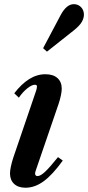

<svg xmlns="http://www.w3.org/2000/svg" viewBox="-20 -891 423 922"><path d="M102.5 10.5Q67.5 10.5 47.8 -8Q28 -26.5 28 -58.5Q28 -72 32.5 -92.5Q37 -113 43.5 -133L153.5 -455.5Q157.5 -468 157.5 -476Q157.5 -484 147.5 -484Q133 -484 111.2 -466.8Q89.5 -449.5 70.5 -422L48.5 -443Q83 -488 120.2 -511.2Q157.5 -534.5 198 -534.5Q235.5 -534.5 256 -516Q276.5 -497.5 276.5 -465Q276.5 -452 272.2 -431.8Q268 -411.5 261 -391L152 -73Q148.5 -63 148.5 -58Q148.5 -45.5 160.5 -45.5Q174 -45.5 195.8 -65.5Q217.5 -85.5 258.5 -136.5L281.5 -120Q233 -52.5 190.2 -21Q147.5 10.5 102.5 10.5ZM205.5 -643 187 -659.5 271.5 -819Q299.5 -871 334.5 -871Q355 -871 369 -856.8Q383 -842.5 383 -820.5Q383 -803 372 -784.5Q361 -766 333 -744Z"/></svg>

Font: Libre Caslon Condensed
Style: Italic
Weight: 400
Italic angle: -22.583°
Designer: Pablo Impallari, Rodrigo Fuenzalida, Katja Schimmel, Ertekin Erdin
Foundry: Pablo Impallari, Rodrigo Fuenzalida
Version: Version 2.000;gftools[0.9.33]